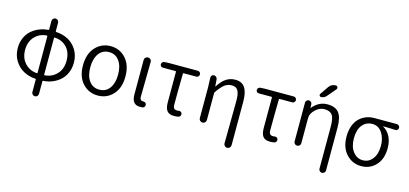

<svg xmlns="http://www.w3.org/2000/svg" viewBox="-77 -1353 4532 2129"><g transform="rotate(15 2189.5 -289.0)"><path d="M418.9 -484.4Q412.1 -485.4 412.1 -477.5V-58.6Q412.1 -50.8 418.9 -51.8Q502 -57.6 557.1 -116.2Q612.3 -174.8 612.3 -269.5Q612.3 -365.2 558.6 -422.9Q504.9 -480.5 418.9 -484.4ZM329.1 -51.8Q335.9 -50.8 335.9 -58.6V-477.5Q335.9 -485.4 329.1 -484.4Q247.1 -479.5 191.9 -421.4Q136.7 -363.3 136.7 -269Q136.7 -174.8 191.9 -116.2Q247.1 -57.6 329.1 -51.8ZM412.1 -653.3V-556.6Q412.1 -548.8 418.9 -548.8Q494.1 -544.9 556.2 -512.2Q618.2 -479.5 657.2 -416Q696.3 -352.5 696.3 -269.5Q696.3 -206.1 673.3 -153.3Q650.4 -100.6 611.3 -65.9Q572.3 -31.2 522.9 -11.2Q473.6 8.8 418.9 11.7Q412.1 11.7 412.1 19.5V163.1Q412.1 178.7 400.9 189.9Q389.6 201.2 374 201.2Q358.4 201.2 347.2 189.9Q335.9 178.7 335.9 163.1V19.5Q335.9 11.7 329.1 11.7Q254.9 7.8 193.4 -25.4Q131.8 -58.6 92.3 -122.1Q52.7 -185.5 52.7 -269.5Q52.7 -332 75.7 -384.3Q98.6 -436.5 137.2 -470.7Q175.8 -504.9 225.1 -524.9Q274.4 -544.9 329.1 -548.8Q335.9 -548.8 335.9 -556.6V-653.3Q335.9 -668.9 347.2 -680.2Q358.4 -691.4 374 -691.4Q389.6 -691.4 400.9 -680.2Q412.1 -668.9 412.1 -653.3Z M1044.9 12.7Q940.4 12.7 870.6 -62.5Q800.8 -137.7 800.8 -268.6Q800.8 -401.4 870.6 -477.5Q940.4 -553.7 1044.9 -553.7Q1149.4 -553.7 1218.8 -477.5Q1288.1 -401.4 1288.1 -268.6Q1288.1 -138.7 1218.8 -63Q1149.4 12.7 1044.9 12.7ZM1044.9 -54.7Q1119.1 -54.7 1161.6 -112.8Q1204.1 -170.9 1204.1 -268.6Q1204.1 -367.2 1161.6 -426.3Q1119.1 -485.4 1044.9 -485.4Q969.7 -485.4 927.2 -426.3Q884.8 -367.2 884.8 -268.6Q884.8 -170.9 927.2 -112.8Q969.7 -54.7 1044.9 -54.7Z M1531.2 12.7Q1481.4 12.7 1458.5 -16.6Q1435.5 -45.9 1435.5 -103.5V-499Q1435.5 -516.6 1447.8 -528.3Q1460 -540 1476.6 -540Q1493.2 -540 1504.9 -528.3Q1516.6 -516.6 1516.6 -500L1510.7 -96.7Q1510.7 -54.7 1547.9 -54.7Q1548.8 -54.7 1548.8 -54.7Q1562.5 -55.7 1573.2 -48.8Q1584 -42 1585.9 -30.3Q1586.9 -26.4 1586.9 -22.5Q1586.9 -12.7 1582 -3.9Q1575.2 7.8 1561.5 10.7Q1547.9 12.7 1531.2 12.7Z M1920.9 12.7Q1863.3 12.7 1839.4 -18.6Q1815.4 -49.8 1815.4 -115.2V-465.8Q1815.4 -472.7 1808.6 -472.7H1662.1Q1649.4 -472.7 1640.6 -481.9Q1631.8 -491.2 1631.8 -503.9Q1631.8 -516.6 1640.6 -526.4Q1649.4 -536.1 1662.1 -537.1L1709 -540H2046.9Q2060.5 -540 2070.3 -530.3Q2080.1 -520.5 2080.1 -506.3Q2080.1 -492.2 2070.3 -482.4Q2060.5 -472.7 2046.9 -472.7H1903.3Q1895.5 -472.7 1895.5 -465.8Q1891.6 -300.8 1891.6 -109.4Q1891.6 -80.1 1902.8 -67.4Q1914.1 -54.7 1937.5 -54.7Q1947.3 -54.7 1959 -56.6Q1971.7 -58.6 1982.4 -51.8Q1993.2 -44.9 1995.1 -32.2Q1998 -18.6 1991.2 -6.8Q1984.4 4.9 1970.7 7.8Q1945.3 12.7 1920.9 12.7Z M2622.1 160.2Q2622.1 176.8 2610.4 189Q2598.6 201.2 2581.5 201.2Q2564.5 201.2 2552.7 188.5Q2541 176.8 2541 161.1L2545.9 -331.1Q2545.9 -410.2 2524.9 -445.8Q2503.9 -481.4 2454.1 -481.4Q2408.2 -481.4 2372.1 -454.6Q2335.9 -427.7 2289.1 -359.4Q2285.2 -353.5 2285.2 -345.7V-39.1Q2285.2 -21.5 2273.4 -9.8Q2261.7 2 2245.1 2Q2228.5 2 2216.3 -9.8Q2204.1 -21.5 2204.1 -39.1V-393.6L2200.2 -504.9Q2200.2 -517.6 2209 -527.3Q2218.8 -538.1 2233.4 -538.1Q2249 -538.1 2260.3 -527.3Q2271.5 -516.6 2272.5 -501L2278.3 -423.8Q2278.3 -421.9 2279.8 -421.9Q2281.2 -421.9 2282.2 -423.8Q2324.2 -490.2 2370.6 -521Q2417 -551.8 2476.6 -551.8Q2551.8 -551.8 2586.9 -499Q2622.1 -446.3 2622.1 -340.8Z M3022.5 12.7Q2964.8 12.7 2940.9 -18.6Q2917 -49.8 2917 -115.2V-465.8Q2917 -472.7 2910.2 -472.7H2763.7Q2751 -472.7 2742.2 -481.9Q2733.4 -491.2 2733.4 -503.9Q2733.4 -516.6 2742.2 -526.4Q2751 -536.1 2763.7 -537.1L2810.5 -540H3148.4Q3162.1 -540 3171.9 -530.3Q3181.6 -520.5 3181.6 -506.3Q3181.6 -492.2 3171.9 -482.4Q3162.1 -472.7 3148.4 -472.7H3004.9Q2997.1 -472.7 2997.1 -465.8Q2993.2 -300.8 2993.2 -109.4Q2993.2 -80.1 3004.4 -67.4Q3015.6 -54.7 3039.1 -54.7Q3048.8 -54.7 3060.5 -56.6Q3073.2 -58.6 3084 -51.8Q3094.7 -44.9 3096.7 -32.2Q3099.6 -18.6 3092.8 -6.8Q3085.9 4.9 3072.3 7.8Q3046.9 12.7 3022.5 12.7Z M3533.2 -552.7Q3624 -552.7 3665 -501.5Q3706.1 -450.2 3706.1 -332V160.2Q3706.1 174.8 3694.8 186Q3683.6 197.3 3668.5 197.3Q3653.3 197.3 3642.1 186Q3630.9 174.8 3630.9 160.2V-322.3Q3630.9 -420.9 3604 -456.5Q3577.1 -492.2 3512.7 -492.2Q3459 -492.2 3411.1 -446.8Q3363.3 -401.4 3363.3 -352.5V-60.5Q3363.3 -44.9 3352.1 -33.7Q3340.8 -22.5 3324.7 -22.5Q3308.6 -22.5 3297.4 -33.7Q3286.1 -44.9 3286.1 -60.5V-505.9Q3286.1 -520.5 3296.9 -531.2Q3307.6 -542 3322.3 -542Q3336.9 -542 3347.7 -531.2Q3358.4 -520.5 3358.4 -505.9L3359.4 -465.8Q3359.4 -464.8 3360.4 -464.8Q3361.3 -464.8 3362.3 -465.8Q3433.6 -552.7 3533.2 -552.7ZM3488.3 -737.3Q3516.6 -779.3 3567.4 -779.3Q3582 -779.3 3588.9 -765.6Q3590.8 -759.8 3590.8 -754.9Q3590.8 -747.1 3585.9 -740.2L3501 -640.6Q3477.5 -612.3 3440.4 -612.3Q3428.7 -612.3 3422.9 -623Q3420.9 -627.9 3420.9 -631.8Q3420.9 -637.7 3423.8 -642.6Z M3828.1 -263.7Q3828.1 -333 3848.1 -386.7Q3868.2 -440.4 3902.8 -473.6Q3937.5 -506.8 3980.5 -523.4Q4023.4 -540 4072.3 -540H4331.1Q4345.7 -540 4356 -529.8Q4366.2 -519.5 4366.2 -504.9Q4366.2 -491.2 4356 -481.4Q4345.7 -471.7 4331.1 -472.7Q4269.5 -476.6 4194.3 -477.5Q4192.4 -477.5 4192.4 -475.6Q4192.4 -473.6 4194.3 -472.7Q4246.1 -443.4 4274.4 -387.2Q4302.7 -331.1 4302.7 -253.9Q4302.7 -130.9 4236.3 -59.1Q4169.9 12.7 4068.4 12.7Q3966.8 12.7 3897.5 -61.5Q3828.1 -135.7 3828.1 -263.7ZM4069.3 -54.7Q4137.7 -54.7 4180.7 -110.8Q4223.6 -167 4223.6 -260.7Q4223.6 -348.6 4182.1 -410.2Q4140.6 -471.7 4070.3 -471.7Q4000 -471.7 3956.1 -418.5Q3912.1 -365.2 3912.1 -263.7Q3912.1 -169.9 3956.5 -112.3Q4001 -54.7 4069.3 -54.7Z"/></g></svg>

Font: Gen Jyuu Gothic P Normal
Style: Regular
Weight: 300
Designer: [Source Han Sans]
Ryoko NISHIZUKA  (kana & ideographs); Paul D. Hunt (Latin, Greek & Cyrillic); Wenlong ZHANG  (bopomofo
Version: Version 1.002.20150607